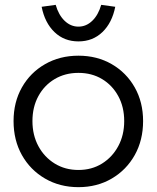

<svg xmlns="http://www.w3.org/2000/svg" viewBox="-20 -763 647 793"><path d="M304 10Q227 10 166 -25.5Q105 -61 70.5 -122.5Q36 -184 36 -263Q36 -341 70.5 -402Q105 -463 166 -498Q227 -533 304 -533Q381 -533 441.5 -498Q502 -463 536.5 -402Q571 -341 571 -263Q571 -184 536.5 -122.5Q502 -61 441.5 -25.5Q381 10 304 10ZM304 -61Q359 -61 401.5 -87.5Q444 -114 468.5 -159.5Q493 -205 493 -263Q493 -321 468.5 -366Q444 -411 401.5 -436.5Q359 -462 304 -462Q249 -462 206 -436.5Q163 -411 138.5 -366Q114 -321 114 -263Q114 -205 138.5 -159.5Q163 -114 206 -87.5Q249 -61 304 -61ZM304 -592Q245 -592 205 -630.5Q165 -669 152 -735L210 -743Q222 -701 247 -677Q272 -653 304 -653Q336 -653 361 -677Q386 -701 398 -743L456 -735Q443 -669 403 -630.5Q363 -592 304 -592Z"/></svg>

Font: Lexend Deca Light
Style: Regular
Weight: 300
Designer: Bonnie Shaver-Troup, Thomas Jockin
Foundry: Lexend
Version: Version 1.008; ttfautohint (v1.8.4.7-5d5b)